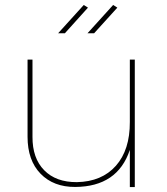

<svg xmlns="http://www.w3.org/2000/svg" viewBox="-20 -759 677 779"><path d="M526.9 -517.1V0H506.8V-150.9Q457 -1.5 285.2 -0.5Q197.3 0 144.5 -54.2Q91.8 -108.4 91.8 -204.1V-517.1H111.8V-204.1Q111.3 -117.2 159.2 -68.4Q207 -19.5 292 -20Q393.1 -22 450.2 -86.4Q507.3 -150.9 506.8 -264.2V-517.1ZM335 -624 439 -738.8 456.1 -728 361.8 -624ZM243.2 -624H215.8L319.8 -738.8L336.9 -728Z"/></svg>

Font: Montserrat-Hairline
Style: Regular
Weight: 250
Designer: Julieta Ulanovsky
Foundry: Julieta Ulanovsky
Version: Version 1.000;PS 002.000;hotconv 1.0.70;makeotf.lib2.5.58329